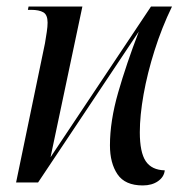

<svg xmlns="http://www.w3.org/2000/svg" viewBox="-20 -556 559 585"><path d="M415 9Q361 9 338 -25Q315 -59 315 -113Q315 -187 340 -274Q365 -361 403 -460L96 0H29L117 -424Q120 -442 122.5 -458.5Q125 -475 125 -487Q125 -511 112 -518.5Q99 -526 75 -526H65L67 -536H231L134 -77L440 -536H504Q473 -472 451 -402.5Q429 -333 417.5 -268.5Q406 -204 406 -153Q406 -92 424 -65Q442 -38 482 -37Q480 -17 461.5 -4Q443 9 415 9Z"/></svg>

Font: Noto Serif Display Condensed
Style: Italic
Weight: 400
Width: 3
Italic angle: -12°
Designer: Monotype Design Team
Foundry: Monotype Imaging Inc.
Version: Version 2.009